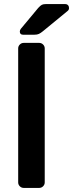

<svg xmlns="http://www.w3.org/2000/svg" viewBox="-20 -920 358 940"><path d="M69 0ZM172 0H96Q85 0 77 -8Q69 -16 69 -27V-683Q69 -694 77 -702Q85 -710 96 -710H172Q183 -710 191 -702Q199 -694 199 -683V-27Q199 -16 191 -8Q183 0 172 0ZM204 -900H299Q308 -900 313 -894.5Q318 -889 318 -880Q318 -873 313 -868L190 -767Q179 -758 170.5 -754Q162 -750 148 -750H93Q77 -750 77 -766Q77 -772 82 -779L167 -881Q178 -893 185 -896.5Q192 -900 204 -900Z"/></svg>

Font: Hezaedrus Medium
Style: Regular
Weight: 500
Designer: Hubert & Fischer
Foundry: Hubert & Fischer
Version: Version 1.10;September 3, 2019;FontCreator 11.5.0.2425 64-bi